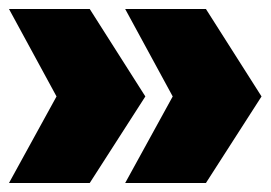

<svg xmlns="http://www.w3.org/2000/svg" viewBox="-22 -486 603 428"><path d="M178 -78 302 -271 178 -466H-2L104 -271L-2 -78ZM437 -78 561 -271 437 -466H257L363 -271L257 -78Z"/></svg>

Font: Montserrat-Arabic Black
Style: Regular
Weight: 900
Designer: Mohamed Gaber
Foundry: Kief Type Foundry
Version: Version 5.008;PS 005.008;hotconv 1.0.88;makeotf.lib2.5.64775